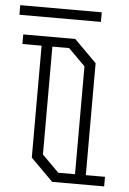

<svg xmlns="http://www.w3.org/2000/svg" viewBox="-55 -759 537 798"><g transform="rotate(5 213.5 -360.0)"><path d="M337 -680H-3V-720H337ZM410 -40V0H193L100 -93V-560H20V-600H237L330 -507V-40ZM215 -40H285V-490L215 -560H145V-110Z"/></g></svg>

Font: Kumar One Outline
Style: Regular
Weight: 400
Designer: Parimal Parmar
Foundry: Indian Type Foundry
Version: Version 1.000;PS 1.000;hotconv 1.0.88;makeotf.lib2.5.647800